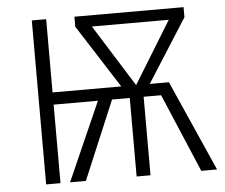

<svg xmlns="http://www.w3.org/2000/svg" viewBox="-50 -742 935 799"><g transform="rotate(-5 417.5 -342.5)"><path d="M825 0H759L620 -328H547V0H489V-328H415L277 0H211L356 -328H171V0H111V-685H171V-379H458L289 -643V-685H745V-643L577 -379H657ZM520 -379 679 -638H358Z"/></g></svg>

Font: Fira Sans Light
Style: Regular
Weight: 300
Designer: bBox Type GmbH & Carrois Corporate GbR & Edenspiekermann AG
Foundry: bBox Type GmbH & Carrois Corporate GbR & Edenspiekermann AG
Version: Version 4.301